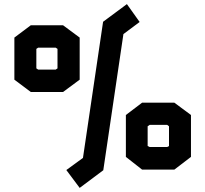

<svg xmlns="http://www.w3.org/2000/svg" viewBox="-20 -824 1000 935"><path d="M581 -658 483 5 368 91 303 4 384 -55 482 -718 598 -804 660 -717ZM287 -376H130L50 -436V-641L130 -701H287L368 -641V-436ZM260 -586 251 -592H166L157 -586V-491L166 -485H251L260 -491ZM593 -264 672 -324H829L910 -264V-60L829 2H672L593 -60ZM709 -108H794L803 -113V-209L794 -216H709L699 -209V-113Z"/></svg>

Font: Turret Road ExtraBold
Style: Regular
Weight: 800
Designer: Noponies
Foundry: Noponies
Version: Version 1.001; ttfautohint (v1.8)